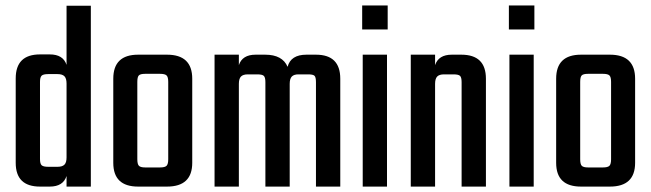

<svg xmlns="http://www.w3.org/2000/svg" viewBox="-20 -690 2407 710"><path d="M158.2 -73.2H192.9Q210.4 -73.2 218.3 -81.1Q226.1 -88.9 226.1 -107.9V-380.9Q226.1 -399.9 218.3 -408Q210.4 -416 192.9 -416H158.2Q140.1 -416 134 -410.2Q127.9 -404.3 127.9 -387.2V-102.1Q127.9 -84.5 134 -78.9Q140.1 -73.2 158.2 -73.2ZM226.1 -668.9H315.9V0H226.1V-39.1Q213.4 0 164.1 0H127.9Q38.1 0 38.1 -87.9V-399.9Q38.1 -488.8 127.9 -488.8H164.1Q213.4 -488.8 226.1 -450.2Z M602.1 -101.1V-387.2Q602.1 -405.3 595.9 -411.1Q589.8 -417 571.8 -417H517.1Q499 -417 493.4 -411.1Q487.8 -405.3 487.8 -387.2V-101.1Q487.8 -83 493.7 -76.9Q499.5 -70.8 517.1 -70.8H571.8Q589.8 -70.8 595.9 -76.9Q602.1 -83 602.1 -101.1ZM490.7 -487.8H597.7Q690.9 -487.8 690.9 -398.9V-87.9Q690.9 0 597.7 0H490.7Q398.9 0 398.9 -87.9V-398.9Q398.9 -487.8 490.7 -487.8Z M1113.3 -487.8H1148.4Q1238.3 -487.8 1238.3 -398.9V0H1148.4V-386.2Q1148.4 -404.3 1143.1 -409.7Q1137.7 -415 1119.6 -415H1083.5Q1066.9 -415 1059.1 -407Q1051.3 -398.9 1051.3 -379.9V0H961.4V-386.2Q961.4 -403.8 955.6 -409.4Q949.7 -415 931.6 -415H896.5Q878.9 -415 871.1 -407Q863.3 -398.9 863.3 -379.9V0H773.4V-487.8H863.3V-449.2Q876 -487.8 925.3 -487.8H960.4Q1024.4 -487.8 1043.5 -442.9Q1055.2 -487.8 1113.3 -487.8Z M1411.1 0H1321.3V-487.8H1411.1ZM1319.3 -581.1V-669.9H1413.6V-581.1Z M1650.9 -487.8H1686Q1776.9 -487.8 1776.9 -398.9V0H1687V-386.2Q1687 -403.8 1681.2 -409.4Q1675.3 -415 1657.2 -415H1622.1Q1604.5 -415 1596.7 -407Q1588.9 -398.9 1588.9 -379.9V0H1499V-487.8H1588.9V-449.2Q1601.6 -487.8 1650.9 -487.8Z M1953.6 0H1863.8V-487.8H1953.6ZM1861.8 -581.1V-669.9H1956.1V-581.1Z M2239.7 -101.1V-387.2Q2239.7 -405.3 2233.6 -411.1Q2227.5 -417 2209.5 -417H2154.8Q2136.7 -417 2131.1 -411.1Q2125.5 -405.3 2125.5 -387.2V-101.1Q2125.5 -83 2131.3 -76.9Q2137.2 -70.8 2154.8 -70.8H2209.5Q2227.5 -70.8 2233.6 -76.9Q2239.7 -83 2239.7 -101.1ZM2128.4 -487.8H2235.4Q2328.6 -487.8 2328.6 -398.9V-87.9Q2328.6 0 2235.4 0H2128.4Q2036.6 0 2036.6 -87.9V-398.9Q2036.6 -487.8 2128.4 -487.8Z"/></svg>

Font: Teko
Style: Regular
Weight: 400
Designer: Manushi Parikh, Jonny Pinhorn
Foundry: Indian Type Foundry
Version: Version 2.000;PS 1.0;hotconv 1.0.79;makeotf.lib2.5.61930